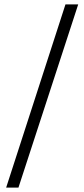

<svg xmlns="http://www.w3.org/2000/svg" viewBox="-20 -716 382 874"><path d="M8 138 278 -696H336L64 138Z"/></svg>

Font: Manuale
Style: Regular
Weight: 400
Designer: Eduardo Tunni / Pablo Cosgaya
Foundry: Eduardo Tunni / Pablo Cosgaya
Version: Version 1.002